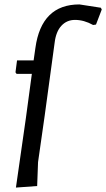

<svg xmlns="http://www.w3.org/2000/svg" viewBox="-20 -724 480 868"><path d="M339 -704 436 -689 440 -681 414 -613 401 -611Q360 -634 319 -634Q282 -634 257.5 -607.5Q233 -581 227 -531L182 -201L152 9L148 117L52 124L97 -190L124 -390H55L50 -397L57 -451H132L140 -507Q167 -704 339 -704Z"/></svg>

Font: Alegreya Sans SC Medium
Style: Italic
Weight: 500
Italic angle: -7°
Designer: Juan Pablo del Peral
Foundry: Huerta Tipografica
Version: Version 2.007